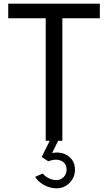

<svg xmlns="http://www.w3.org/2000/svg" viewBox="-20 -770 590 1050"><path d="M25 -750V-670H230V0H321V-670H526V-750ZM265 67 298 0H252L208 88L244 112C272 101.3 295.7 100.5 315 109.5C334.3 118.5 344 134.7 344 158C344 174 338.7 187.5 328 198.5C317.3 209.5 304 215 288 215C274.7 215 260.8 211.5 246.5 204.5C232.2 197.5 221.3 189 214 179L172 197C182 214.3 198.2 229.2 220.5 241.5C242.8 253.8 265.3 260 288 260C316.7 260 340.8 250 360.5 230C380.2 210 390 186 390 158C390 126 377.8 101.2 353.5 83.5C329.2 65.8 299.7 60.3 265 67Z"/></svg>

Font: Orkney
Style: Regular
Weight: 400
Designer: Samuel Oakes and Alfredo Marco Pradil
Foundry: Alfredo Marco Pradil
Version: 1.0; ttfautohint (v1.5)